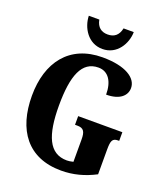

<svg xmlns="http://www.w3.org/2000/svg" viewBox="-167 -1046 1008 1168"><g transform="rotate(20 337.5 -461.5)"><path d="M350 -771C444 -771 494 -858 495 -933H429C419 -885 391 -865 350 -865C310 -865 281 -885 272 -933H204C206 -858 256 -771 350 -771ZM367 10C445 10 516 -9 587 -46V-206C587 -262 594 -281 630 -281H638V-337H352V-281H367C408 -281 420 -262 420 -210V-66C404 -62 390 -60 379 -60C263 -60 220 -166 220 -358C220 -552 261 -657 368 -657C431 -657 467 -604 467 -518C556 -518 596 -559 596 -607C596 -672 520 -724 370 -724C156 -724 45 -574 45 -358C45 -137 150 10 367 10Z"/></g></svg>

Font: Noto Serif Devanagari ExtraCondensed Black
Style: Regular
Weight: 900
Width: 2
Designer: Universal Thirst, Indian Type Foundry and the Monotype Design Team
Foundry: Monotype Imaging Inc.
Version: Version 2.004